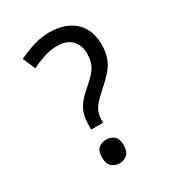

<svg xmlns="http://www.w3.org/2000/svg" viewBox="-177 -831 872 953"><g transform="rotate(-30 259.0 -355.0)"><path d="M190 -202V-220Q190 -258 197 -285.5Q204 -313 222.5 -338Q241 -363 273 -390Q304 -417 323.5 -438Q343 -459 352 -483Q361 -507 361 -541Q361 -588 332.5 -617Q304 -646 250 -646Q210 -646 173 -633.5Q136 -621 102 -604L71 -675Q111 -695 157 -709.5Q203 -724 250 -724Q341 -724 393.5 -676Q446 -628 446 -542Q446 -499 434.5 -467Q423 -435 399.5 -408Q376 -381 341 -350Q308 -321 290 -300.5Q272 -280 265 -260Q258 -240 258 -211V-202ZM229 14Q203 14 185 -2Q167 -18 167 -54Q167 -92 185 -107Q203 -122 229 -122Q255 -122 273 -107Q291 -92 291 -54Q291 -18 273 -2Q255 14 229 14Z"/></g></svg>

Font: hexkorean15
Style: Book
Weight: 400
Designer: Jelle Bosma - Monotype Design Team
Foundry: Monotype Imaging Inc.
Version: Version 2.003